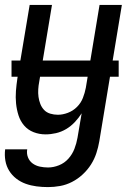

<svg xmlns="http://www.w3.org/2000/svg" viewBox="-29 -540 549 783"><path d="M167 223Q143 223 120 220Q97 217 76 209.5Q55 202 37.5 188.5Q20 175 8.5 156.5Q-3 138 -7 115.5Q-11 93 -8 69H82Q79 86 85 101.5Q91 117 104 126.5Q117 136 133.5 139.5Q150 143 167 143Q189 143 211.5 134Q234 125 250 107Q266 89 274.5 67Q283 45 287 22L304 -78Q292 -59 276 -42Q260 -25 240.5 -13.5Q221 -2 199.5 3Q178 8 157 8Q131 8 108 -1Q85 -10 69.5 -28Q54 -46 46.5 -69.5Q39 -93 36.5 -118Q34 -143 36 -169Q38 -195 42 -221L92 -520H183L131 -207Q128 -192 127 -176Q126 -160 128 -145Q130 -130 135.5 -116Q141 -102 151 -91.5Q161 -81 176 -76.5Q191 -72 207 -72Q227 -72 248 -80Q269 -88 285 -104Q301 -120 309 -140.5Q317 -161 321 -182L377 -520H468L376 36Q372 60 364 84.5Q356 109 342 131Q328 153 308 171.5Q288 190 264.5 202Q241 214 216 218.5Q191 223 167 223ZM18 -227V-293H455V-227Z"/></svg>

Font: Iosevka Curly Medium
Style: Italic
Weight: 500
Italic angle: -9°
Monospace: yes
Designer: Belleve Invis
Foundry: Belleve Invis
Version: Version 22.1.2; ttfautohint (v1.8.4)